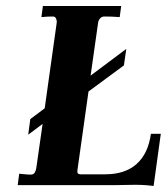

<svg xmlns="http://www.w3.org/2000/svg" viewBox="-20 -617 556 640"><path d="M39 0 44 -38Q54 -37 63.5 -36Q73 -35 83 -35Q92 -35 96 -42Q100 -49 101 -57L122 -204L74 -168L81 -220L129 -256L169 -541Q170 -548 167 -555Q164 -562 156 -562Q147 -562 137.5 -561.5Q128 -561 118 -560L123 -597H384L379 -560Q366 -561 353.5 -561.5Q341 -562 328 -562Q319 -562 313.5 -555.5Q308 -549 307 -541L282 -365L401 -454L393 -399L275 -312L238 -49Q236 -36 248 -36H331Q397 -36 435.5 -70.5Q474 -105 483 -171H516L492 3Q478 1 462.5 0Q447 -1 430 -1Q414 -1 398.5 -0.5Q383 0 368 0Z"/></svg>

Font: Gamine
Style: Bold Italic
Weight: 700
Designer: Tapiwanashe Sebastian Garikayi
Version: Version 1.000